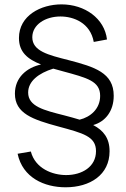

<svg xmlns="http://www.w3.org/2000/svg" viewBox="-20 -676 560 856"><path d="M395.5 -118.5C449.5 -133.5 487 -180.5 487 -249C487 -351.5 402.5 -377.5 285.5 -408C195 -431 124 -448 124 -510C124 -566 182 -602.5 249.5 -602.5C308 -602.5 382.5 -574.5 398 -489L457 -500C446 -593.5 358.5 -656.5 254 -656.5C162.5 -656.5 64.5 -607 64.5 -506.5C64.5 -444.5 102 -412.5 163 -388.5C98.5 -374.5 46.5 -330 46.5 -258.5C46.5 -170 126 -143 240.5 -112C351 -82 408 -68 408 -2C408 68 345 104.5 275 104.5C214.5 104.5 137.5 76 117.5 -0.5L58.5 9.5C81 116.5 178 159 272.5 159C381.5 159 468.5 103.5 468.5 -1.5C468.5 -60.5 441 -94.5 395.5 -118.5ZM105.5 -263.5C105.5 -314 152.5 -350 217.5 -370C230.5 -366 244.5 -362.5 259 -358.5C369.5 -328.5 426.5 -314.5 426.5 -248.5C426.5 -190.5 383 -154 335 -142.5C314 -149 291.5 -155 267 -161.5C176 -184.5 105.5 -201.5 105.5 -263.5Z"/></svg>

Font: Hauora Light
Style: Regular
Weight: 300
Designer: Wayne Shih
Foundry: WCYS
Version: Version 1.001;hotconv 1.0.109;makeotfexe 2.5.65596